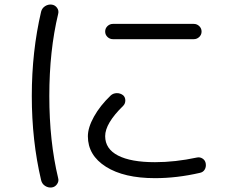

<svg xmlns="http://www.w3.org/2000/svg" viewBox="-20 -783 1040 846"><path d="M834 -677.7Q847.7 -677.7 857.9 -668Q868.2 -658.2 868.2 -644Q868.2 -629.9 857.9 -620.1Q847.7 -610.4 834 -610.4H477.5Q463.9 -610.4 453.6 -620.1Q443.4 -629.9 443.4 -644Q443.4 -658.2 453.6 -668Q463.9 -677.7 477.5 -677.7ZM208 43Q192.4 44.9 178.7 36.1Q165 27.3 161.1 10.7Q120.1 -163.1 120.1 -359.9Q120.1 -556.6 161.1 -731.4Q165 -747.1 178.7 -755.9Q192.4 -764.6 208 -762.7Q222.7 -760.7 231.4 -748.5Q240.2 -736.3 236.3 -721.7Q197.3 -559.6 197.3 -359.9Q197.3 -160.2 236.3 2Q240.2 15.6 231.4 28.3Q222.7 41 208 43ZM663.1 2Q526.4 2 446.8 -48.3Q367.2 -98.6 367.2 -182.6Q367.2 -220.7 394 -269Q420.9 -317.4 467.8 -362.3Q478.5 -372.1 494.1 -372.6Q509.8 -373 522.5 -363.3Q532.2 -354.5 532.2 -340.3Q532.2 -326.2 522.5 -316.4Q443.4 -239.3 443.4 -183.1Q443.4 -127 500 -97.7Q556.6 -68.4 663.1 -68.4Q752 -68.4 847.7 -88.9Q861.3 -91.8 873 -84Q884.8 -76.2 886.7 -61.5Q888.7 -46.9 881.8 -35.6Q875 -24.4 861.3 -21.5Q759.8 2 663.1 2Z"/></svg>

Font: Rounded-X Mgen+ 1m regular
Style: Regular
Weight: 400
Designer: [Source Han Sans]
Ryoko NISHIZUKA  (kana & ideographs); Paul D. Hunt (Latin, Greek & Cyrillic); Wenlong ZHANG  (bopomofo
Version: Version 1.059.20150602